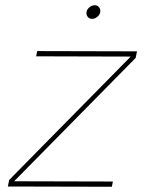

<svg xmlns="http://www.w3.org/2000/svg" viewBox="-20 -712 550 733"><path d="M503 -516 498 -491 34 -20 411 -19 407 1 10 0 15 -25 479 -496 118 -497 122 -517ZM363 -670Q363 -658 353 -649Q343 -640 331 -640Q322 -640 316 -646.5Q310 -653 310 -662Q310 -674 320 -683Q330 -692 342 -692Q351 -692 357 -685.5Q363 -679 363 -670Z"/></svg>

Font: Gontserrat Thin
Style: Italic
Weight: 250
Italic angle: -11.3°
Designer: Julieta Ulanovsky
Foundry: Julieta Ulanovsky
Version: Version 6.001